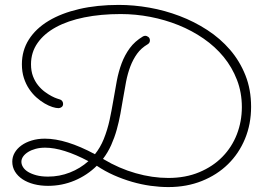

<svg xmlns="http://www.w3.org/2000/svg" viewBox="-20 -738 1062 771"><path d="M457 -718.3Q517.1 -718.3 579.6 -707.3Q642.1 -696.3 701.2 -673.8Q760.3 -651.4 812.5 -617.4Q864.7 -583.5 903.8 -538.1Q942.9 -492.7 965.6 -435.5Q988.3 -378.4 988.3 -309.1Q988.3 -239.7 963.9 -180.7Q939.5 -121.6 895.5 -78.6Q851.6 -35.6 790.5 -11.2Q729.5 13.2 656.2 13.2Q621.6 13.2 584.5 8.1Q547.4 2.9 510.3 -7.8Q473.1 -18.6 437.3 -34.4Q401.4 -50.3 368.7 -72.3Q330.1 -34.2 279.5 -12.9Q229 8.3 172.9 8.3Q142.6 8.3 116.2 1.5Q89.8 -5.4 70.6 -18.1Q51.3 -30.8 40.3 -48.8Q29.3 -66.9 29.3 -88.9Q29.3 -107.9 38.8 -124.5Q48.3 -141.1 65.7 -153.8Q83 -166.5 107.2 -173.8Q131.3 -181.2 160.2 -181.2Q245.1 -181.2 361.3 -118.7Q382.8 -145.5 396.5 -179.2Q411.6 -216.8 420.2 -256.6Q428.7 -296.4 435.3 -335.9Q441.9 -375.5 449 -413.1Q456.1 -450.7 468.5 -483.9Q481 -517.1 501.2 -544.7Q521.5 -572.3 554.2 -591.8Q559.1 -594.2 563 -594.2Q569.8 -594.2 575.9 -589.4Q582 -584.5 582 -575.7Q582 -565.4 572.8 -560.1Q546.9 -544.9 530.5 -522.2Q514.2 -499.5 503.4 -471.2Q492.7 -442.9 486.3 -410.2Q480 -377.4 474.1 -341.8Q469.2 -312.5 463.4 -280.5Q457.5 -248.5 448.7 -217Q439.9 -185.5 426.5 -155.5Q413.1 -125.5 393.6 -100.1Q394.5 -99.6 394.8 -99.4Q395 -99.1 396 -98.6Q458 -61.5 524.9 -42.5Q591.8 -23.4 655.8 -23.4Q725.1 -23.4 780 -46.4Q835 -69.3 873 -108.2Q911.1 -147 931.2 -198.7Q951.2 -250.5 951.2 -308.1Q951.2 -366.7 931.6 -417.2Q912.1 -467.8 878.2 -509.3Q844.2 -550.8 797.6 -583Q751 -615.2 697 -637Q643.1 -658.7 583.7 -670.2Q524.4 -681.6 464.8 -681.6Q384.8 -681.6 318.6 -668.2Q252.4 -654.8 204.8 -628.9Q157.2 -603 130.9 -565.4Q104.5 -527.8 104.5 -480Q104.5 -452.6 112.5 -431.6Q120.6 -410.6 133.1 -395.3Q145.5 -379.9 160.2 -369.1Q174.8 -358.4 187.5 -351.8Q200.2 -345.2 209.2 -342.3Q218.3 -339.4 219.7 -338.9Q226.1 -337.4 229.7 -332.3Q233.4 -327.1 233.4 -320.8Q233.4 -312.5 227.5 -308.1Q221.7 -303.7 214.8 -303.7Q205.1 -303.7 190.4 -308.3Q175.8 -313 159.4 -322.5Q143.1 -332 126.7 -346.4Q110.4 -360.8 97.2 -380.4Q84 -399.9 75.9 -424.8Q67.9 -449.7 67.9 -480Q67.9 -535.2 95.9 -579.3Q124 -623.5 175.3 -654.3Q226.6 -685.1 298.1 -701.7Q369.6 -718.3 457 -718.3ZM335 -90.8Q284.2 -117.7 240.7 -131.3Q197.3 -145 161.1 -145Q140.6 -145 123.3 -140.4Q106 -135.7 93.3 -127.9Q80.6 -120.1 73.2 -109.9Q65.9 -99.6 65.9 -88.4Q65.9 -77.6 72.5 -66.9Q79.1 -56.2 92.5 -47.9Q106 -39.6 126 -34.2Q146 -28.8 172.9 -28.8Q218.8 -28.8 260.5 -45.2Q302.2 -61.5 335 -90.8Z"/></svg>

Font: Sacramento
Style: Regular
Weight: 400
Designer: Astigmatic (AOETI)
Foundry: Astigmatic (AOETI)
Version: Version 1.000